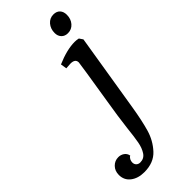

<svg xmlns="http://www.w3.org/2000/svg" viewBox="-424 -685 943 943"><g transform="rotate(-45 48.0 -213.0)"><path d="M-147 140Q-147 112 -129.5 94Q-112 76 -87 76Q-70 76 -56.5 85.5Q-43 95 -40 112Q-48 116 -52.5 125Q-57 134 -57 143Q-57 156 -49 163.5Q-41 171 -29 171Q-2 171 12.5 149Q27 127 33 95Q39 63 45 6Q51 -42 55 -70L68 -153Q105 -382 105 -390Q105 -415 72 -415Q65 -415 41 -413L36 -445Q108 -476 162 -476Q175 -476 188 -473L201 -454L135 -48Q122 32 106.5 85.5Q91 139 54 179Q17 219 -48 219Q-92 219 -119.5 197.5Q-147 176 -147 140ZM123 -576Q123 -605 140 -625Q157 -645 183 -645Q205 -645 217 -632Q229 -619 229 -597Q229 -568 212 -548.5Q195 -529 169 -529Q148 -529 135.5 -542Q123 -555 123 -576Z"/></g></svg>

Font: Caladea
Style: Italic
Weight: 400
Italic angle: -9°
Designer: Carolina Giovagnoli and Andres Torresi
Foundry: Carolina Giovagnoli & Andres Torresi
Version: Version 1.001